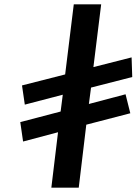

<svg xmlns="http://www.w3.org/2000/svg" viewBox="-20 -875 633 890"><path d="M345 -5 380 -297 584 -350 562 -438 392 -393 402 -469 593 -518 590 -609 413 -564 449 -855H322L282 -530L82 -479L95 -390L271 -436L261 -358L74 -309L87 -219L249 -262L218 -5Z"/></svg>

Font: Ny Stormning
Style: FinKur
Weight: 300
Designer: Robert Jablonski, Mew Too
Foundry: Cannot Into Space Fonts
Version: Version 0.90